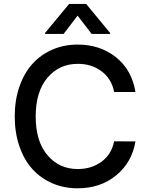

<svg xmlns="http://www.w3.org/2000/svg" viewBox="-20 -969 775 998"><path d="M456.5 -792.5 383.3 -887.7 310.5 -792.5H214.4V-797.9L339.4 -948.7H427.7L552.2 -797.9V-792.5ZM684.1 -490.7H573.2Q560.1 -559.6 508.1 -598.4Q456.1 -637.2 384.8 -637.2Q287.6 -637.2 226.6 -564.9Q165.5 -492.7 165.5 -363.8Q165.5 -234.4 226.6 -162.4Q287.6 -90.3 384.3 -90.3Q455.1 -90.3 507.3 -128.2Q559.6 -166 573.2 -234.4L684.1 -233.9Q666 -125 584 -57.6Q502 9.8 383.3 9.8Q312.5 9.8 252.4 -16.1Q192.4 -42 148.9 -89.6Q105.5 -137.2 81.1 -207.8Q56.6 -278.3 56.6 -363.8Q56.6 -449.2 81.3 -519.8Q106 -590.3 149.4 -637.9Q192.9 -685.5 252.9 -711.4Q313 -737.3 383.3 -737.3Q500.5 -737.3 583 -671.4Q665.5 -605.5 684.1 -490.7Z"/></svg>

Font: Interop Med
Style: Regular
Weight: 500
Designer: Rasmus Andersson, Google, Jang Haemin
Foundry: jhaemin
Version: Version 1.007